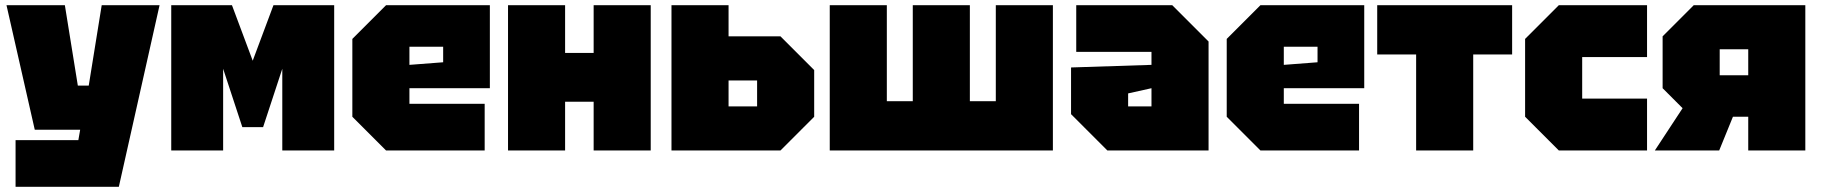

<svg xmlns="http://www.w3.org/2000/svg" viewBox="-20 -580 7018 740"><path d="M40 140V-40H282L289 -80H114L5 -560H230L280 -250H322L372 -560H595L438 140Z M640 0V-560H874L954 -346L1034 -560H1268V0H1068V-315L994 -90H914L840 -315V0Z M1338 -130V-430L1468 -560H1868V-240H1558V-180H1848V0H1468ZM1558 -330 1688 -340V-400H1558Z M1938 0V-560H2158V-376H2268V-560H2488V0H2268V-188H2158V0Z M2568 0V-560H2788V-440H2988L3118 -310V-130L2988 0ZM2788 -170H2898V-270H2788Z M3718 -560V-190H3818V-560H4038V0H3178V-560H3398V-190H3498V-560Z M4108 -140V-320L4418 -330V-380H4128V-560H4498L4638 -420V0H4248ZM4328 -220V-170H4418V-240Z M4708 -130V-430L4838 -560H5238V-240H4928V-180H5218V0H4838ZM4928 -330 5058 -340V-400H4928Z M5658 0V-370H5808V-560H5288V-370H5438V0Z M5858 -130V-430L5988 -560H6328V-360H6078V-200H6328V0H5988Z M6608 -290H6718V-390H6608ZM6388 -240V-440L6508 -560H6938V0H6718V-130H6659L6606 0H6358L6465 -163Z"/></svg>

Font: Tektur Black
Style: Regular
Weight: 900
Designer: Adam Jagosz
Foundry: Adam Jagosz
Version: Version 1.005;gftools[0.9.30]